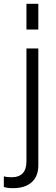

<svg xmlns="http://www.w3.org/2000/svg" viewBox="-97 -810 291 1002"><path d="M41 -656V-790H103V-656ZM-30 172Q-57 172 -77 166V110Q-62 115 -37 115Q41 115 41 32V-557H103V52Q103 110 68.5 141Q34 172 -30 172Z"/></svg>

Font: BDO Grotesk Light
Style: Regular
Weight: 300
Designer: Deni Anggara
Foundry: Lokal Container
Version: Version 2.000